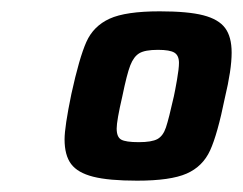

<svg xmlns="http://www.w3.org/2000/svg" viewBox="-20 -716 429 339"><path d="M94 -470Q94 -492 106 -550Q120 -614 132.5 -642Q145 -670 173.5 -683Q202 -696 262 -696Q312 -696 339 -689Q366 -682 377.5 -666.5Q389 -651 389 -623Q389 -593 377 -543Q364 -479 351 -450.5Q338 -422 309.5 -409.5Q281 -397 222 -397Q172 -397 144.5 -404Q117 -411 105.5 -426.5Q94 -442 94 -470ZM287 -546Q289 -555 292.5 -575Q296 -595 296 -605Q296 -618 288 -623Q280 -628 259 -628Q236 -628 226 -622Q216 -616 210 -600.5Q204 -585 196 -546Q186 -503 186 -489Q186 -474 194 -469.5Q202 -465 225 -465Q248 -465 258 -470.5Q268 -476 273 -491Q278 -506 287 -546Z"/></svg>

Font: Saira Semi Condensed
Style: Bold Italic
Weight: 700
Width: 4
Italic angle: -12°
Designer: Hector Gatti with collaboration of the Omnibus-Type team
Foundry: Omnibus-Type
Version: Version 1.001; ttfautohint (v1.8)